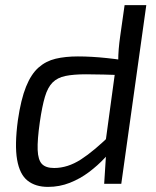

<svg xmlns="http://www.w3.org/2000/svg" viewBox="-20 -720 612 752"><path d="M285 -499Q338 -499 399 -492.5Q460 -486 508 -476L485 -425Q430 -427 386.5 -428Q343 -429 317 -429Q268 -429 236.5 -422.5Q205 -416 186 -397Q167 -378 156 -341Q145 -304 136 -242Q126 -172 127.5 -133Q129 -94 144 -78Q159 -62 192 -62Q245 -62 297 -95.5Q349 -129 418 -197L435 -156Q417 -130 390 -101Q363 -72 328.5 -46Q294 -20 253.5 -4Q213 12 168 12Q119 12 88 -12.5Q57 -37 47 -94.5Q37 -152 50 -249Q62 -331 82 -380.5Q102 -430 131 -455.5Q160 -481 198 -490Q236 -499 285 -499ZM553 -700 455 0H388L395 -110L387 -117L434 -462L443 -478Q443 -504 445 -528Q447 -552 451 -580L468 -700Z"/></svg>

Font: Exo 2
Style: Italic
Weight: 400
Italic angle: -8°
Designer: Natanael Gama
Foundry: Natanael Gama
Version: Version 2.010